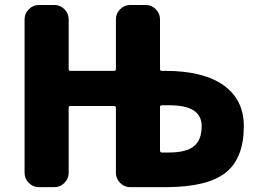

<svg xmlns="http://www.w3.org/2000/svg" viewBox="-20 -775 1040 774"><path d="M625 -168Q625 -160.2 632.8 -160.2H660.2Q730.5 -160.2 761.7 -185.5Q793 -210.9 793 -266.6Q793 -350.6 664.1 -350.6H632.8Q625 -350.6 625 -343.8ZM447.3 -339.8Q447.3 -347.7 439.5 -347.7H263.7Q256.8 -347.7 256.8 -339.8V-78.1Q256.8 -54.7 239.7 -37.6Q222.7 -20.5 199.2 -20.5H136.7Q113.3 -20.5 96.2 -37.6Q79.1 -54.7 79.1 -78.1V-697.3Q79.1 -720.7 96.2 -737.8Q113.3 -754.9 136.7 -754.9H199.2Q222.7 -754.9 239.7 -737.8Q256.8 -720.7 256.8 -697.3V-496.1Q256.8 -489.3 263.7 -489.3H439.5Q447.3 -489.3 447.3 -496.1V-697.3Q447.3 -720.7 464.4 -737.8Q481.4 -754.9 504.9 -754.9H567.4Q590.8 -754.9 607.9 -737.8Q625 -720.7 625 -697.3V-496.1Q625 -489.3 632.8 -489.3H646.5Q799.8 -489.3 881.3 -431.2Q962.9 -373 962.9 -266.6Q962.9 -136.7 889.2 -78.6Q815.4 -20.5 646.5 -20.5H618.2H504.9Q481.4 -20.5 464.4 -37.6Q447.3 -54.7 447.3 -78.1Z"/></svg>

Font: Gen Jyuu Gothic Heavy
Style: Bold
Weight: 900
Designer: [Source Han Sans]
Ryoko NISHIZUKA  (kana & ideographs); Paul D. Hunt (Latin, Greek & Cyrillic); Wenlong ZHANG  (bopomofo
Version: Version 1.002.20150607